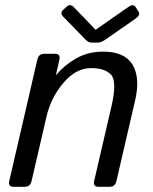

<svg xmlns="http://www.w3.org/2000/svg" viewBox="-20 -720 591 740"><path d="M223.6 -655.8Q210 -669.9 224.1 -682.6L236.3 -693.8Q250.5 -707 264.2 -692.9L348.1 -605.5H349.1L474.1 -692.9Q493.7 -706.5 502 -693.8L514.2 -674.8Q522.5 -662.1 502 -647.9L387.7 -568.4Q369.6 -555.7 357.4 -555.7H333Q320.8 -555.7 308.6 -568.4ZM32.7 0Q10.7 0 15.6 -22L124 -490.7Q128.9 -512.7 150.9 -512.7H191.9Q213.9 -512.7 209 -490.7L195.8 -432.1H197.8Q226.6 -467.8 272.7 -494.4Q318.8 -521 377.4 -521Q460.4 -521 490.7 -470.9Q521 -420.9 501 -334L428.7 -22Q423.8 0 401.9 0H359.9Q337.9 0 342.8 -22L409.7 -310.5Q431.6 -406.2 408.2 -431.9Q384.8 -457.5 331.1 -457.5Q272.5 -457.5 224.4 -400.6Q176.3 -343.8 159.2 -270.5L101.6 -22Q96.7 0 74.7 0Z"/></svg>

Font: Istok Web
Style: Italic
Weight: 400
Italic angle: -13°
Designer: Andrey V. Panov
Foundry: Andrey V. Panov
Version: Version 1.0.2g